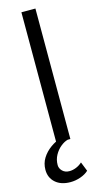

<svg xmlns="http://www.w3.org/2000/svg" viewBox="-155 -787 557 1059"><g transform="rotate(-15 123.5 -257.5)"><path d="M88 0V-745H168V0ZM-9 129Q-9 92 9.5 62.5Q28 33 58 11.5Q88 -10 122 -20H153V0Q133 5 112 22Q91 39 77 64.5Q63 90 63 121Q63 140 78 155Q93 170 118 170Q137 170 156.5 162Q176 154 191 140L212 193Q194 210 165.5 220Q137 230 108 230Q54 230 22.5 202Q-9 174 -9 129Z"/></g></svg>

Font: Kosmopol Plus Jakarta Sans
Style: Regular
Weight: 400
Designer: Gumpita Rahayu
Foundry: Tokotype
Version: Version 2.006